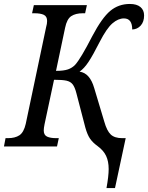

<svg xmlns="http://www.w3.org/2000/svg" viewBox="-39 -740 748 970"><path d="M510 114Q510 75 497 47.5Q484 20 454 -2Q429 -20 415.5 -40Q402 -60 392 -96L347 -269Q339 -300 328 -314Q317 -328 296.5 -332.5Q276 -337 234 -337L186 -112Q182 -92 182 -81Q182 -58 198.5 -50Q215 -42 246 -42H258L249 0H-19L-11 -42H1Q37 -42 59 -56.5Q81 -71 91 -114L194 -603Q199 -620 199 -634Q199 -657 182.5 -665Q166 -673 135 -673H123L132 -714H400L391 -673H379Q343 -673 321 -658.5Q299 -644 290 -600L244 -382Q283 -382 304.5 -389.5Q326 -397 341 -413Q369 -444 427 -557Q476 -650 518 -685Q560 -720 617 -720Q652 -720 670.5 -704.5Q689 -689 689 -662Q689 -630 672 -611Q655 -592 629 -591Q629 -647 587 -647Q558 -647 529 -622Q500 -597 465 -529Q430 -460 408 -427Q386 -394 363 -378Q415 -371 437 -295L488 -125Q501 -79 520.5 -60.5Q540 -42 579 -42H596L542 210H499Q510 150 510 114Z"/></svg>

Font: Noto Serif Narrow
Style: Italic
Weight: 400
Width: 4
Italic angle: -12°
Designer: Monotype Design Team
Foundry: Monotype Imaging Inc.
Version: Version 1.001